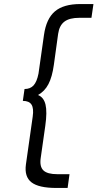

<svg xmlns="http://www.w3.org/2000/svg" viewBox="-20 -720 478 940"><path d="M201.7 -104 179.2 54.2Q173.3 95.7 192.6 114.3Q211.9 132.8 260.3 132.8H320.3L311 200.2H255.9Q169.4 200.2 134 172.6Q98.6 145 106.9 85L140.1 -148.9Q146 -189.5 134.3 -207.8Q122.6 -226.1 91.8 -226.1L100.1 -284.2Q128.4 -284.2 144.5 -302Q160.6 -319.8 168.5 -359.9L195.3 -548.8Q206.5 -628.4 248.8 -664.3Q291 -700.2 373.5 -700.2H437.5L427.7 -632.8H368.2Q319.8 -632.8 295.2 -614Q270.5 -595.2 264.6 -554.2L243.7 -402.8Q235.4 -342.8 217 -307.9Q198.7 -272.9 166 -254.9Q194.3 -243.7 202.9 -207.8Q211.4 -171.9 201.7 -104Z"/></svg>

Font: Fivo Sans
Style: Italic
Weight: 400
Designer: Alexander Slobzheninov
Foundry: Alexander Slobzheninov
Version: 1.0